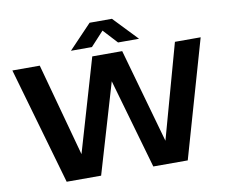

<svg xmlns="http://www.w3.org/2000/svg" viewBox="-96 -1071 1419 1194"><g transform="rotate(-10 613.0 -474.5)"><path d="M1044.5 -740H1207L995 0H777.5L615 -566.5L448 0H230.5L18 -740H191L351 -153L522.5 -740H711.5L879.5 -144.5ZM828 -797.5H695.5L613 -887L530.5 -797.5H398L542.5 -949H683.5Z"/></g></svg>

Font: Encode Sans Semi Expanded
Style: Bold
Weight: 700
Width: 6
Designer: Multiple Designers
Foundry: Impallari Type
Version: Version 2.000